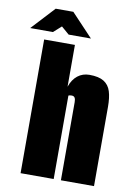

<svg xmlns="http://www.w3.org/2000/svg" viewBox="-136 -835 614 891"><g transform="rotate(10 171.5 -390.0)"><path d="M25 0V-630H170V-433Q182 -468 205.5 -486.5Q229 -505 261 -505Q305 -505 329 -490Q353 -475 362 -446Q371 -417 371 -374V0H215V-368Q215 -375 214 -380Q213 -385 211 -388.5Q209 -392 205.5 -394Q202 -396 196 -396Q192 -396 189 -395.5Q186 -395 184.5 -394.5Q183 -394 181 -393V0ZM-48 -671 53 -780H136L238 -672H133L96 -704L59 -671Z"/></g></svg>

Font: Alumni Sans Thin Black
Style: Regular
Weight: 900
Version: Version 1.018